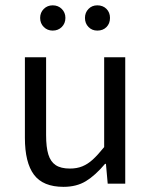

<svg xmlns="http://www.w3.org/2000/svg" viewBox="-20 -706 583 738"><path d="M157.2 -485.8V-187Q157.2 -140.1 165.8 -112.3Q174.3 -84.5 194.1 -71.3Q213.9 -58.1 248.5 -58.1Q275.9 -58.1 296.6 -66.7Q317.4 -75.2 336.4 -92.5Q355.5 -109.9 380.4 -140.6V-485.8H461.4V0H394L387.2 -76.2H383.8Q346.2 -31.7 310.3 -9.8Q274.4 12.2 224.1 12.2Q145.5 12.2 110.6 -34.4Q75.7 -81.1 75.7 -176.3V-485.8ZM182.6 -685.5Q203.6 -685.5 217.5 -671.6Q231.4 -657.7 231.4 -637.2Q231.4 -616.2 217.5 -602.3Q203.6 -588.4 182.6 -588.4Q162.1 -588.4 148.2 -602.3Q134.3 -616.2 134.3 -637.2Q134.3 -657.7 148.2 -671.6Q162.1 -685.5 182.6 -685.5ZM354 -685.5Q375.5 -685.5 389.2 -671.9Q402.8 -658.2 402.8 -637.2Q402.8 -615.7 389.4 -602.1Q376 -588.4 354 -588.4Q333.5 -588.4 320.1 -602.3Q306.6 -616.2 306.6 -637.2Q306.6 -657.7 320.1 -671.6Q333.5 -685.5 354 -685.5Z"/></svg>

Font: Varta
Style: Regular
Weight: 400
Designer: Joana Correia, Viktoriya Grabowska, Eben Sorkin
Foundry: Sorkin Type
Version: Version 1.003; ttfautohint (v1.3) -l 8 -r 24 -G 200 -x 12 -H